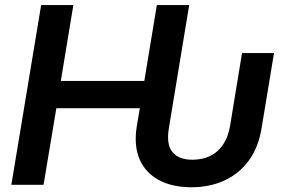

<svg xmlns="http://www.w3.org/2000/svg" viewBox="-20 -748 1150 777"><path d="M754.9 9.8Q676.3 9.8 622.1 -19.8Q567.9 -49.3 544.4 -104.7Q521 -160.2 533.7 -237.8L545.9 -310.1H208L156.2 0H25.9L146.5 -727.5H276.9L226.1 -420.4H564L614.7 -727.5H745.6L663.6 -230.5Q652.3 -164.1 677.7 -132.8Q703.1 -101.6 758.8 -101.6Q799.8 -101.6 831.3 -117.2Q862.8 -132.8 883.3 -163.8Q903.8 -194.8 911.1 -238.8L959.5 -533.2H1088.9L1038.6 -229.5Q1025.9 -151.4 986.8 -98.1Q947.8 -44.9 888.2 -17.6Q828.6 9.8 754.9 9.8Z"/></svg>

Font: Inter 17pt SemiBold
Style: Italic
Weight: 600
Italic angle: -9.3988°
Version: Version 4.001;git-66647c0bb